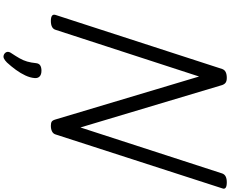

<svg xmlns="http://www.w3.org/2000/svg" viewBox="-132 -924 1346 1123"><g transform="rotate(90 541.5 -362.0)"><path d="M102 14Q58 14 67 -14L383 -988Q388 -1002 401 -1008.5Q414 -1015 435 -1015Q453 -1015 462.5 -1008.5Q472 -1002 477 -988L725 -159L994 -988Q999 -1002 1012 -1008.5Q1025 -1015 1046 -1015Q1092 -1015 1081 -988L766 -14Q762 0 748.5 7Q735 14 715 14Q699 14 691 9Q683 4 678 -14L427 -853L154 -14Q150 0 137 7Q124 14 102 14ZM296 287Q284 279 283 268Q282 257 290 246Q308 219 320.5 197Q333 175 339.5 152.5Q346 130 349 100Q351 83 362.5 76Q374 69 393 69Q416 69 427 80Q438 91 436 110Q434 135 421 163Q408 191 388 218.5Q368 246 345 271Q332 284 320.5 289Q309 294 296 287Z"/></g></svg>

Font: Playwrite AU VIC
Style: Regular
Weight: 400
Designer: Veronika Burian, José Scaglione
Foundry: TypeTogether
Version: Version 1.002